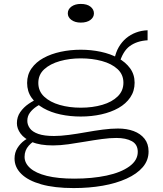

<svg xmlns="http://www.w3.org/2000/svg" viewBox="-20 -736 827 977"><path d="M355 221Q257 221 190 202Q123 183 88.5 149Q54 115 54 71Q54 41 68.5 17.5Q83 -6 104.5 -21.5Q126 -37 145 -45L177 -29Q148 -19 126.5 5Q105 29 105 62Q105 94 133.5 119.5Q162 145 218.5 159Q275 173 358 173Q449 173 522 157.5Q595 142 638 111Q681 80 681 37Q681 -1 651 -17.5Q621 -34 572 -34Q539 -34 498.5 -28.5Q458 -23 414.5 -15.5Q371 -8 328.5 -2Q286 4 250 4Q183 4 143 -13.5Q103 -31 84.5 -56.5Q66 -82 66 -109Q66 -141 83 -165.5Q100 -190 125.5 -207.5Q151 -225 178 -236L210 -218Q189 -209 167.5 -195Q146 -181 132.5 -163Q119 -145 119 -121Q119 -101 132 -83Q145 -65 175 -54.5Q205 -44 255 -44Q288 -44 330 -49.5Q372 -55 416.5 -63Q461 -71 503 -76.5Q545 -82 580 -82Q625 -82 660 -69Q695 -56 715.5 -30Q736 -4 736 35Q736 80 706.5 114.5Q677 149 624 173Q571 197 502.5 209Q434 221 355 221ZM391 -143Q337 -143 288 -153.5Q239 -164 201 -185.5Q163 -207 140.5 -239Q118 -271 118 -314Q118 -356 140.5 -388Q163 -420 201.5 -441Q240 -462 289 -472.5Q338 -483 391 -483Q444 -483 493 -472.5Q542 -462 580.5 -441Q619 -420 642 -388.5Q665 -357 665 -315Q665 -273 643 -240.5Q621 -208 583 -186.5Q545 -165 495.5 -154Q446 -143 391 -143ZM391 -188Q451 -188 500.5 -202.5Q550 -217 579 -245.5Q608 -274 608 -315Q608 -357 578 -384.5Q548 -412 498.5 -425.5Q449 -439 391 -439Q334 -439 284.5 -425Q235 -411 205 -383.5Q175 -356 175 -314Q175 -272 205 -244Q235 -216 284 -202Q333 -188 391 -188ZM586 -409 562 -434Q569 -470 584.5 -496.5Q600 -523 622 -541.5Q644 -560 672 -570.5Q700 -581 731 -582V-531Q677 -528 640.5 -501.5Q604 -475 586 -409ZM391 -621Q362 -621 343.5 -634.5Q325 -648 325 -668Q325 -689 343.5 -702.5Q362 -716 391 -716Q423 -716 440.5 -702Q458 -688 458 -668Q458 -648 440 -634.5Q422 -621 391 -621Z"/></svg>

Font: BioRhyme SemiExpanded Light
Style: Regular
Weight: 300
Width: 6
Designer: Aoife Mooney
Foundry: Aoife Mooney Type
Version: Version 1.600;gftools[0.9.33]